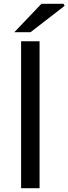

<svg xmlns="http://www.w3.org/2000/svg" viewBox="-20 -999 363 1019"><path d="M92 -780H190V0H92ZM200 -979H317L323 -968L142 -828H56Z"/></svg>

Font: Nebula Sans Medium
Style: Regular
Weight: 500
Designer: Paul D. Hunt for Adobe (as Source Sans)
Foundry: Nebula Entertainment & Broadcasting LLC
Version: Version 1.010